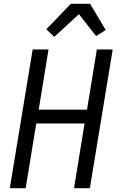

<svg xmlns="http://www.w3.org/2000/svg" viewBox="-20 -997 640 1017"><path d="M32 0 153 -735H237L185 -416H441L493 -735H577L456 0H372L428 -343H172L116 0ZM268 -802 225 -842 244 -861 355 -977H457L540 -838L489 -806L398 -922Z"/></svg>

Font: Iosevka Custom Oblique
Style: Regular
Weight: 400
Italic angle: -9°
Designer: Belleve Invis
Foundry: Belleve Invis
Version: Version 27.0.1